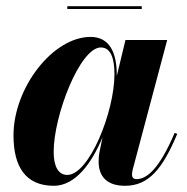

<svg xmlns="http://www.w3.org/2000/svg" viewBox="-20 -589 602 619"><path d="M197 -569V-560H437V-569ZM356.5 -347.5C356.5 -415.5 335.5 -470 272 -470C150 -470 23.5 -305.5 23.5 -152.5C23.5 -53 61.5 10 153.5 10C223 10 276 -63 310.5 -146.5L300.5 -97.5C299 -90.5 298 -81 298 -67.5C298 -21 324 10 383 10C460 10 504.5 -45.5 551.5 -157.5L543 -160.5C492 -40.5 451.5 -11.5 420 -11.5C410 -11.5 405.5 -17.5 405.5 -26C405.5 -30.5 406.5 -35.5 407.5 -41L519 -460H384.5L356.5 -344C356.5 -345.5 356.5 -346.5 356.5 -347.5ZM349 -350C349 -227.5 267 -25 197 -25C169 -25 153 -51 153 -99.5C153 -217 238 -436 305 -436C337 -436 349 -401 349 -350Z"/></svg>

Font: Bodoni* 24pt
Style: Bold Italic
Weight: 700
Italic angle: -13°
Version: Version 2.3